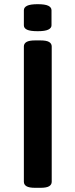

<svg xmlns="http://www.w3.org/2000/svg" viewBox="-20 -895 360 917"><path d="M148 2Q119 2 106.5 -5.5Q94 -13 94 -27V-673Q94 -687 106.5 -694.5Q119 -702 148 -702H173Q202 -702 214.5 -694.5Q227 -687 227 -673V-27Q227 -13 214.5 -5.5Q202 2 173 2ZM160 -746Q125 -746 109.5 -753Q94 -760 94 -774V-846Q94 -860 109.5 -867.5Q125 -875 160 -875Q195 -875 210.5 -867.5Q226 -860 226 -846V-774Q226 -761 210.5 -753.5Q195 -746 160 -746Z"/></svg>

Font: Asap Expanded SemiBold
Style: Regular
Weight: 600
Width: 7
Designer: Pablo Cosgaya
Foundry: Omnibus-Type
Version: Version 3.001; ttfautohint (v1.8.4.7-5d5b)